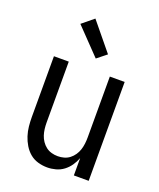

<svg xmlns="http://www.w3.org/2000/svg" viewBox="-143 -853 785 949"><g transform="rotate(20 250.0 -378.5)"><path d="M220 8Q195 8 171 1Q147 -6 128.5 -21.5Q110 -37 97 -58.5Q84 -80 76.5 -103.5Q69 -127 66.5 -151.5Q64 -176 64 -200V-520H142V-200Q142 -183 144 -166.5Q146 -150 151 -134.5Q156 -119 165.5 -105Q175 -91 188 -81Q201 -71 217 -66.5Q233 -62 250 -62Q267 -62 283 -66.5Q299 -71 312 -81Q325 -91 334.5 -105Q344 -119 349 -134.5Q354 -150 356 -166.5Q358 -183 358 -200V-520H436V0H358V-91Q350 -70 337 -51Q324 -32 305.5 -18Q287 -4 264.5 2Q242 8 220 8ZM262 -580 132 -715 193 -765 312 -620Z"/></g></svg>

Font: Iosevka Curly
Style: Regular
Weight: 400
Monospace: yes
Designer: Belleve Invis
Foundry: Belleve Invis
Version: Version 22.1.2; ttfautohint (v1.8.4)